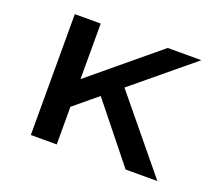

<svg xmlns="http://www.w3.org/2000/svg" viewBox="-116 -872 1213 1045"><g transform="rotate(20 490.5 -350.0)"><path d="M255 -180 227 -317 689 -700H884ZM151 0V-700H301V0ZM700 0 410 -362 503 -464 884 0Z"/></g></svg>

Font: Lexend Peta SemiBold
Style: Regular
Weight: 600
Designer: Bonnie Shaver-Troup, Thomas Jockin
Foundry: Lexend
Version: Version 1.007